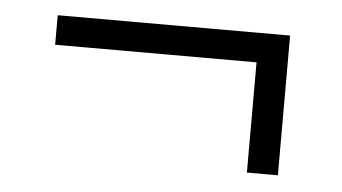

<svg xmlns="http://www.w3.org/2000/svg" viewBox="-31 -379 572 321"><g transform="rotate(5 255.0 -219.0)"><path d="M444.5 -316V-102H392.5V-316ZM444.5 -287H54.5V-336.5H444.5Z"/></g></svg>

Font: Anek Devanagari Medium Light
Style: Regular
Weight: 300
Version: Version 1.003